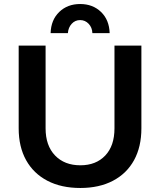

<svg xmlns="http://www.w3.org/2000/svg" viewBox="-20 -927 796 956"><path d="M207 -288Q207 -202 254 -153Q301 -104 380 -104Q458 -104 504 -152.5Q550 -201 550 -288V-700H684V-288Q684 -196 647.5 -129.5Q611 -63 542.5 -27Q474 9 380 9Q285 9 216 -27Q147 -63 110 -129.5Q73 -196 73 -288V-700H207ZM318 -762H232Q234 -828 275 -867.5Q316 -907 379 -907Q442 -907 483 -867.5Q524 -828 526 -762H440Q439 -790 421.5 -808.5Q404 -827 379 -827Q354 -827 337 -808.5Q320 -790 318 -762Z"/></svg>

Font: Alexandria Medium
Style: Regular
Weight: 500
Designer: Mohamed Gaber
Foundry: Kief Type Foundry
Version: Version 5.100